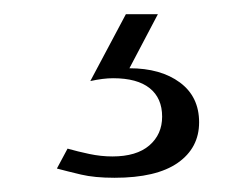

<svg xmlns="http://www.w3.org/2000/svg" viewBox="-20 -42 342 270"><path d="M75 167Q89 171 105.5 174.5Q122 178 138 178Q172 178 190 162.5Q208 147 208 122Q208 96 190.5 82Q173 68 139 68Q132 68 124 69Q116 70 107 72L157 -22H202L162 54Q206 54 233 74Q260 94 260 130Q260 166 230 187Q200 208 141 208Q113 208 94 203.5Q75 199 60 195Z"/></svg>

Font: Moderustic Light
Style: Regular
Weight: 300
Designer: Tural Alisoy
Foundry: TAFT Foundry
Version: Version 2.120